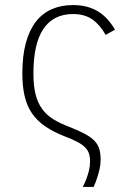

<svg xmlns="http://www.w3.org/2000/svg" viewBox="-20 -547 509 763"><path d="M399.9 -408.2Q377.9 -447.8 347.4 -469.5Q316.9 -491.2 270 -491.2Q192.9 -491.2 152.8 -432.6Q112.8 -374 112.8 -254.9Q112.8 -206.5 121.3 -172.4Q129.9 -138.2 147.5 -114Q165 -89.8 191.9 -73.2Q218.8 -56.6 254.9 -43Q293.5 -27.8 317.9 -14.6Q342.3 -1.5 356 13.2Q369.6 27.8 374.8 45.7Q379.9 63.5 379.9 87.9Q379.9 106.9 375.5 126Q371.1 145 365.7 160.6Q359.9 178.7 352.1 195.8H309.1Q316.9 180.7 323.2 164.1Q328.6 149.9 333.3 131.6Q337.9 113.3 337.9 94.2Q337.9 76.2 333.3 62.5Q328.6 48.8 317.1 37.6Q305.7 26.4 286.4 16.4Q267.1 6.3 237.8 -4.9Q191.4 -22.9 159.2 -45.2Q127 -67.4 106.9 -96.9Q86.9 -126.5 77.9 -165Q68.8 -203.6 68.8 -254.9Q68.8 -325.2 82.8 -376.5Q96.7 -427.7 122.8 -461.2Q148.9 -494.6 186.3 -510.7Q223.6 -526.9 270 -526.9Q299.8 -526.9 324.2 -520.5Q348.6 -514.2 368.9 -502Q389.2 -489.7 406 -471.4Q422.9 -453.1 437 -429.2Z"/></svg>

Font: Clear Sans Thin
Style: Regular
Weight: 250
Foundry: Intel Corporation
Version: Version 1.00